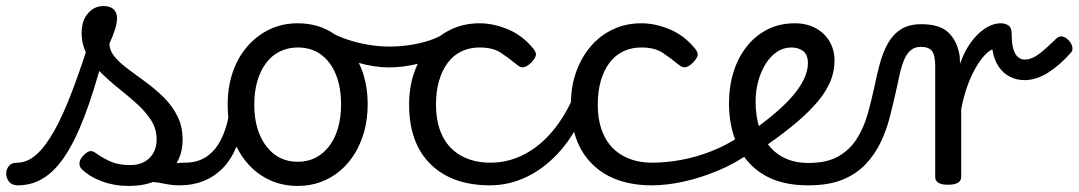

<svg xmlns="http://www.w3.org/2000/svg" viewBox="-127 -596 3567 635"><path d="M-68 17Q-87 17 -96.5 5.5Q-106 -6 -106.5 -20.5Q-107 -35 -98 -46.5Q-89 -58 -70 -58Q-37 -58 -7 -84.5Q23 -111 52.5 -163.5Q82 -216 112.5 -296.5Q143 -377 177 -486L231 -471Q199 -345 167.5 -253Q136 -161 101 -101Q66 -41 24.5 -12Q-17 17 -68 17ZM299 19Q251 19 209.5 3.5Q168 -12 142 -38Q135 -46 136 -58Q137 -70 150 -83Q161 -94 170 -96Q179 -98 191 -89Q216 -71 242 -60.5Q268 -50 303 -50Q344 -50 367.5 -73.5Q391 -97 391 -135Q391 -169 373.5 -197Q356 -225 327.5 -251Q299 -277 267 -302.5Q235 -328 207 -355.5Q179 -383 161 -415.5Q143 -448 143 -487Q143 -528 164 -552Q185 -576 215 -576Q237 -576 248.5 -565.5Q260 -555 260 -536Q260 -519 253 -497.5Q246 -476 235 -452Q235 -429 252.5 -408Q270 -387 298 -366.5Q326 -346 356.5 -323.5Q387 -301 414.5 -274Q442 -247 459.5 -212.5Q477 -178 477 -134Q477 -65 428.5 -23Q380 19 299 19ZM467 17Q443 17 419 12Q395 7 371.5 5Q348 3 321 13L343 -20Q376 -35 401 -43.5Q426 -52 446 -55Q466 -58 486 -58Q495 -58 497 -46.5Q499 -35 495 -20.5Q491 -6 483.5 5.5Q476 17 467 17Z M467 17Q453 17 446.5 5.5Q440 -6 441.5 -20.5Q443 -35 454 -46.5Q465 -58 486 -58Q513 -58 535.5 -67Q558 -76 576.5 -95Q595 -114 608.5 -144Q622 -174 630 -215Q633 -230 646 -233.5Q659 -237 671 -232Q683 -227 681 -212Q673 -153 654.5 -109.5Q636 -66 608.5 -38.5Q581 -11 545.5 3Q510 17 467 17Z M858 19Q791 19 738.5 -15Q686 -49 656 -109.5Q626 -170 626 -250Q626 -309 643 -358Q660 -407 691.5 -443Q723 -479 765 -499Q807 -519 858 -519Q925 -519 977 -484.5Q1029 -450 1059 -389.5Q1089 -329 1089 -251Q1089 -204 1078 -163Q1067 -122 1046.5 -88.5Q1026 -55 997.5 -31Q969 -7 933.5 6Q898 19 858 19ZM858 -61Q891 -61 917 -74.5Q943 -88 962 -113Q981 -138 991 -173Q1001 -208 1001 -251Q1001 -308 983.5 -350.5Q966 -393 934 -416Q902 -439 858 -439Q826 -439 799 -426Q772 -413 753 -387.5Q734 -362 724 -327.5Q714 -293 714 -250Q714 -193 732 -150.5Q750 -108 782 -84.5Q814 -61 858 -61Z M1159 -373Q1113 -373 1057 -388.5Q1001 -404 936 -438Q927 -443 924.5 -454.5Q922 -466 925.5 -477.5Q929 -489 937 -494.5Q945 -500 957 -494Q987 -477 1021 -465.5Q1055 -454 1091 -448Q1127 -442 1161 -442Q1194 -442 1228 -447Q1262 -452 1292.5 -462Q1323 -472 1344 -486Q1356 -495 1365.5 -484.5Q1375 -474 1377 -458Q1379 -442 1364 -432Q1316 -401 1262.5 -387Q1209 -373 1159 -373Z M1495 17Q1368 17 1297 -53Q1226 -123 1226 -250Q1226 -309 1243.5 -358Q1261 -407 1292 -443Q1323 -479 1365.5 -499Q1408 -519 1459 -519Q1505 -519 1553 -499Q1601 -479 1637 -435Q1648 -421 1645 -411.5Q1642 -402 1631 -390Q1618 -377 1607 -374Q1596 -371 1584 -381Q1556 -404 1529.5 -421.5Q1503 -439 1459 -439Q1426 -439 1399 -426Q1372 -413 1353.5 -388Q1335 -363 1325 -328.5Q1315 -294 1315 -250Q1315 -190 1336 -147Q1357 -104 1398 -81Q1439 -58 1495 -58Q1509 -58 1516.5 -46.5Q1524 -35 1524 -20.5Q1524 -6 1517 5.5Q1510 17 1495 17Z M1493 17Q1484 17 1479.5 5.5Q1475 -6 1475 -20.5Q1475 -35 1480 -46.5Q1485 -58 1495 -58Q1550 -58 1600 -82Q1650 -106 1692 -152.5Q1734 -199 1765 -266Q1770 -276 1782.5 -273Q1795 -270 1805 -260.5Q1815 -251 1811 -241Q1778 -157 1728 -99.5Q1678 -42 1618 -12.5Q1558 17 1493 17Z M2030 17Q1903 17 1832 -53Q1761 -123 1761 -250Q1761 -309 1778.5 -358Q1796 -407 1827 -443Q1858 -479 1900.5 -499Q1943 -519 1994 -519Q2040 -519 2088 -499Q2136 -479 2172 -435Q2183 -421 2180 -411.5Q2177 -402 2166 -390Q2153 -377 2142 -374Q2131 -371 2119 -381Q2091 -404 2064.5 -421.5Q2038 -439 1994 -439Q1961 -439 1934 -426Q1907 -413 1888.5 -388Q1870 -363 1860 -328.5Q1850 -294 1850 -250Q1850 -190 1871 -147Q1892 -104 1933 -81Q1974 -58 2030 -58Q2044 -58 2051.5 -46.5Q2059 -35 2059 -20.5Q2059 -6 2052 5.5Q2045 17 2030 17Z M2028 17Q2019 17 2014.5 5.5Q2010 -6 2010 -20.5Q2010 -35 2015 -46.5Q2020 -58 2030 -58Q2075 -58 2125 -67Q2175 -76 2226 -96Q2277 -116 2324 -148Q2331 -152 2339 -146Q2347 -140 2353.5 -129Q2360 -118 2361.5 -107.5Q2363 -97 2357 -93Q2306 -56 2248.5 -32Q2191 -8 2134.5 4.5Q2078 17 2028 17Z M2337 -146Q2390 -183 2429 -215.5Q2468 -248 2493.5 -277.5Q2519 -307 2532 -334.5Q2545 -362 2545 -387Q2545 -415 2529.5 -427Q2514 -439 2490 -439Q2465 -439 2443.5 -425Q2422 -411 2406 -386Q2390 -361 2381 -328.5Q2372 -296 2372 -260Q2372 -210 2385 -172Q2398 -134 2421.5 -108Q2445 -82 2476.5 -69.5Q2508 -57 2546 -57Q2561 -57 2568 -45.5Q2575 -34 2575 -19.5Q2575 -5 2568 6Q2561 17 2546 17Q2457 17 2399 -18Q2341 -53 2312.5 -114.5Q2284 -176 2284 -255Q2284 -310 2299 -358Q2314 -406 2343 -442.5Q2372 -479 2412 -499Q2452 -519 2502 -519Q2540 -519 2569.5 -503.5Q2599 -488 2616 -460Q2633 -432 2633 -395Q2633 -361 2620 -328.5Q2607 -296 2579 -262Q2551 -228 2508 -191.5Q2465 -155 2406 -114Z M2546 17Q2527 17 2518 6Q2509 -5 2509 -19.5Q2509 -34 2518 -45.5Q2527 -57 2546 -57Q2608 -57 2646 -79Q2684 -101 2707 -137.5Q2730 -174 2742.5 -218.5Q2755 -263 2765 -309Q2773 -349 2783 -386Q2793 -423 2809.5 -452.5Q2826 -482 2852.5 -499Q2879 -516 2921 -516Q2931 -516 2935.5 -504.5Q2940 -493 2939 -478.5Q2938 -464 2932.5 -452.5Q2927 -441 2918 -441Q2899 -441 2886 -430.5Q2873 -420 2864.5 -401Q2856 -382 2849.5 -354.5Q2843 -327 2836 -293Q2827 -253 2816 -209.5Q2805 -166 2786 -126Q2767 -86 2736.5 -53.5Q2706 -21 2660 -2Q2614 17 2546 17Z M3008 15Q2987 15 2976.5 8.5Q2966 2 2966 -11V-377Q2966 -413 2955.5 -427Q2945 -441 2918 -441Q2903 -441 2896 -452.5Q2889 -464 2889 -478.5Q2889 -493 2897 -504.5Q2905 -516 2920 -516Q2949 -516 2971.5 -509.5Q2994 -503 3009 -489Q3024 -475 3033.5 -455.5Q3043 -436 3047 -410L3048 -385Q3060 -419 3076 -444Q3092 -469 3110 -485.5Q3128 -502 3146.5 -510.5Q3165 -519 3183 -519Q3197 -519 3208 -512Q3219 -505 3219 -481Q3219 -454 3224 -435.5Q3229 -417 3239 -408Q3249 -399 3262 -399Q3286 -399 3312 -419.5Q3338 -440 3367 -469Q3377 -478 3388 -475Q3399 -472 3408 -462Q3417 -452 3419.5 -440.5Q3422 -429 3414 -421Q3380 -382 3340.5 -356.5Q3301 -331 3261 -331Q3235 -331 3212.5 -342.5Q3190 -354 3175 -377Q3160 -400 3155 -433Q3139 -425 3124 -407Q3109 -389 3095 -363Q3081 -337 3070 -304.5Q3059 -272 3052 -235V-11Q3052 2 3041 8.5Q3030 15 3008 15Z"/></svg>

Font: Playwrite HR Lijeva
Style: Regular
Weight: 400
Designer: Veronika Burian, José Scaglione
Foundry: TypeTogether
Version: Version 1.002